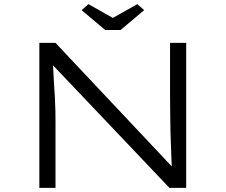

<svg xmlns="http://www.w3.org/2000/svg" viewBox="-20 -907 1089 927"><path d="M170 0V-700H248L822 -90L813 -72Q809 -94 808 -131.5Q807 -169 805 -214.5Q803 -260 802.5 -304.5Q802 -349 801.5 -386Q801 -423 801 -443V-700H879V0H798L230 -598L234 -619Q236 -601 237 -571.5Q238 -542 240.5 -507.5Q243 -473 245 -437Q247 -401 247.5 -370Q248 -339 248 -318V0ZM488 -762 374 -858 407 -887 540 -812H510L643 -887L676 -858L562 -762Z"/></svg>

Font: Lexend Tera Light
Style: Regular
Weight: 300
Designer: Bonnie Shaver-Troup, Thomas Jockin
Foundry: Lexend
Version: Version 1.007